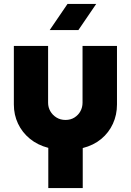

<svg xmlns="http://www.w3.org/2000/svg" viewBox="-20 -747 661 970"><path d="M224 203V0Q170 -14 131 -46Q92 -78 71 -122.5Q50 -167 50 -219V-515H223V-228Q223 -205 234 -185.5Q245 -166 265 -153.5Q285 -141 311 -141Q337 -141 356.5 -153.5Q376 -166 386.5 -185.5Q397 -205 397 -228V-515H571V-219Q571 -167 550.5 -122Q530 -77 491.5 -45Q453 -13 398 1V203ZM231 -595 321 -727H466L376 -595Z"/></svg>

Font: MuseoModerno Thin ExtraBold
Style: Regular
Weight: 800
Version: Version 1.002